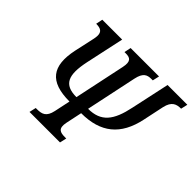

<svg xmlns="http://www.w3.org/2000/svg" viewBox="-154 -944 1175 1175"><g transform="rotate(45 433.5 -357.0)"><path d="M215 0H479L489 -44H478C436 -44 409 -52 422 -114L444 -218C612 -218 708 -296 743 -461L772 -598C786 -661 819 -670 857 -670L867 -714H696L642 -464C614 -329 566 -267 455 -267L525 -598C538 -659 563 -670 600 -670H612L622 -714H376L367 -670H379C415 -670 437 -659 424 -598L354 -267C245 -267 220 -326 249 -464L303 -714H131L122 -670C160 -670 190 -661 177 -598L147 -461C113 -298 169 -218 343 -218L321 -114C308 -52 277 -44 236 -44H225Z"/></g></svg>

Font: Noto Serif Condensed Medium
Style: Italic
Weight: 500
Width: 3
Italic angle: -12°
Designer: Monotype Design Team
Foundry: Monotype Imaging Inc.
Version: Version 2.013